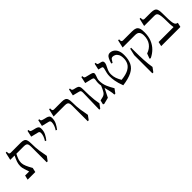

<svg xmlns="http://www.w3.org/2000/svg" viewBox="230 -1807 3248 3248"><g transform="rotate(-45 1854.5 -182.5)"><path d="M159 -278Q159 -241 180.5 -190Q202 -139 237 -80L219 0H36L55 -80H152Q138 -124 123.5 -167.5Q109 -211 109 -247Q109 -299 125 -344Q141 -389 169 -445H65L97 -585H120Q118 -545 128 -535Q138 -525 155 -525H395Q437 -525 463 -514.5Q489 -504 500.5 -475Q512 -446 512 -390Q512 -289 523.5 -209Q535 -129 550 -55L495 20H472V-348Q472 -386 465.5 -407Q459 -428 441 -436.5Q423 -445 388 -445H211Q184 -391 171.5 -355.5Q159 -320 159 -278Z M810 -444Q810 -384 786.5 -336.5Q763 -289 727 -244L704 -254Q727 -288 741 -325.5Q755 -363 755 -397Q755 -413 749 -424Q743 -435 726 -439L593 -472L618 -585H641Q640 -557 650.5 -548Q661 -539 694 -531L750 -517Q774 -511 792 -496.5Q810 -482 810 -444Z M1067 -444Q1067 -384 1043.5 -336.5Q1020 -289 984 -244L961 -254Q984 -288 998 -325.5Q1012 -363 1012 -397Q1012 -413 1006 -424Q1000 -435 983 -439L850 -472L875 -585H898Q897 -557 907.5 -548Q918 -539 951 -531L1007 -517Q1031 -511 1049 -496.5Q1067 -482 1067 -444Z M1494 -390Q1494 -289 1505.5 -209Q1517 -129 1532 -55L1477 20H1454V-348Q1454 -386 1447.5 -407Q1441 -428 1423 -436.5Q1405 -445 1370 -445H1102L1134 -585H1157Q1155 -545 1165 -535Q1175 -525 1192 -525H1377Q1419 -525 1445 -514.5Q1471 -504 1482.5 -475Q1494 -446 1494 -390Z M1780 -425Q1780 -338 1783 -273Q1786 -208 1792 -156.5Q1798 -105 1808 -55L1753 20H1730L1740 -378Q1740 -405 1733.5 -418Q1727 -431 1704 -437L1585 -467L1610 -585H1633Q1632 -557 1639.5 -547Q1647 -537 1664 -532L1720 -518Q1736 -514 1749.5 -506Q1763 -498 1771.5 -479.5Q1780 -461 1780 -425Z M1858 10 1838 0 1856 -75 1921 -91Q1965 -102 1989.5 -142Q2014 -182 2040 -247Q2037 -263 2035.5 -278.5Q2034 -294 2034 -308Q2034 -342 2039.5 -368Q2045 -394 2041.5 -411.5Q2038 -429 2012 -435L1880 -467L1906 -585H1929Q1928 -555 1936 -547Q1944 -539 1960 -534L2056 -510Q2088 -502 2099 -489.5Q2110 -477 2108 -460.5Q2106 -444 2098 -423.5Q2090 -403 2082 -379.5Q2074 -356 2074 -329Q2074 -247 2104 -179Q2134 -111 2169 -55L2114 20H2091Q2091 -22 2078.5 -73.5Q2066 -125 2054 -177L1975 -20Z M2534 -535Q2572 -535 2606 -514Q2640 -493 2661.5 -449Q2683 -405 2683 -335Q2683 -229 2648.5 -158Q2614 -87 2532 -45.5Q2450 -4 2309 15Q2273 -80 2262.5 -143.5Q2252 -207 2252 -255Q2252 -296 2260 -331Q2268 -366 2275.5 -392Q2283 -418 2283 -434.5Q2283 -451 2266 -455L2199 -472L2224 -585H2247Q2246 -557 2254 -549Q2262 -541 2278 -537L2323 -526Q2359 -517 2359 -482Q2359 -458 2349 -435Q2339 -412 2325.5 -386.5Q2312 -361 2302 -331Q2292 -301 2292 -265Q2292 -211 2308.5 -165.5Q2325 -120 2354 -70Q2465 -81 2526.5 -113.5Q2588 -146 2613 -194.5Q2638 -243 2638 -301Q2638 -362 2619 -395.5Q2600 -429 2574 -442Q2548 -455 2526 -455Q2499 -455 2484 -436Q2469 -417 2448 -380L2425 -390Q2443 -449 2459 -480Q2475 -511 2493.5 -523Q2512 -535 2534 -535Z M3059 -525Q3109 -525 3139.5 -512Q3170 -499 3184 -464.5Q3198 -430 3198 -365Q3198 -266 3167.5 -192Q3137 -118 3084 -65.5Q3031 -13 2961 20L2941 10L2975 -80Q3060 -109 3106.5 -172.5Q3153 -236 3153 -331Q3153 -384 3131 -414.5Q3109 -445 3050 -445H2753L2785 -585H2808Q2806 -545 2816 -535Q2826 -525 2843 -525ZM2829 -340H2852V-260Q2852 -151 2857.5 -47.5Q2863 56 2878 145L2823 220H2800V-215Z M3637 -390Q3637 -293 3639.5 -233Q3642 -173 3649.5 -141Q3657 -109 3671 -96.5Q3685 -84 3709 -80L3690 0H3231L3249 -80H3607Q3600 -118 3598.5 -156.5Q3597 -195 3597 -233Q3597 -305 3592 -347.5Q3587 -390 3577 -411Q3567 -432 3551 -438.5Q3535 -445 3512 -445H3268L3300 -585H3323Q3321 -545 3331 -535Q3341 -525 3358 -525H3510Q3557 -525 3585 -513.5Q3613 -502 3625 -472.5Q3637 -443 3637 -390Z"/></g></svg>

Font: Bona Nova SC
Style: Regular
Weight: 400
Designer: Mateusz Machalski
Foundry: Capitalics
Version: Version 4.001; ttfautohint (v1.8.4.7-5d5b)